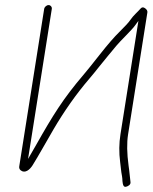

<svg xmlns="http://www.w3.org/2000/svg" viewBox="-20 -690 600 755"><path d="M153.7 -655 55.7 -36C54.6 -29.3 56.6 -24 61.7 -20C78.3 -6.8 97.2 -22.5 108.4 -40.5C132.4 -79 164.9 -137.8 190.8 -182C233.4 -254.5 279.8 -320.2 330 -379C343.1 -394.3 356.4 -410.5 369.7 -427.5C394.1 -458.5 414.8 -482 437.9 -510.5C452.2 -528.2 499.2 -572.6 511.3 -590.2C516.7 -598.1 521 -604 524.3 -608L453.7 -162C448.1 -126.7 447.6 -90.3 452.4 -53L457.1 -13L459.9 3.5C460.8 8.5 461.3 14.7 461.5 22L462.9 32C464.7 41.8 468.8 46 475.4 44.4C484.9 42.1 495 35.9 493 25L491.8 14C490.2 0.1 489.7 -8.6 487.9 -21.5C486.8 -30 486.8 -30 485.6 -38.5C479 -87.2 478.3 -128.4 483.7 -162L559.5 -641C560.5 -647 557.5 -652.5 550.6 -657.5C543.8 -662.5 537.9 -662.2 533 -656.5C520.8 -642.4 504.8 -629.8 492.9 -612.1C486.1 -602 472 -586.5 450.6 -565.6C429.2 -544.7 403.3 -514.8 372.9 -476.1C342.4 -437.4 320.7 -410.3 307.6 -395C228.7 -302.6 188.1 -237.1 120.6 -117.5C107.6 -94.5 97.5 -77 90.3 -65L183.7 -655C185 -662.9 179 -670 171.1 -670C163.2 -670 155 -662.9 153.7 -655Z"/></svg>

Font: MewTooHand
Style: Ita
Weight: 400
Designer: Mew Too, Robert Jablonski
Version: Version 0.77